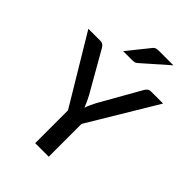

<svg xmlns="http://www.w3.org/2000/svg" viewBox="-265 -1047 1167 1167"><g transform="rotate(45 318.0 -464.0)"><path d="M376.5 -282V0H260V-282L-3 -720H99.5Q115 -720 124 -712.5Q133 -705 139 -693.5L286.5 -435.5Q296.5 -416 304.8 -398.5Q313 -381 319.5 -364Q325 -381.5 333 -398.8Q341 -416 351 -435.5L497.5 -693.5Q502.5 -703.5 512 -711.8Q521.5 -720 536.5 -720H639.5ZM519.5 -928.5 357 -785.5Q348 -777.5 340 -775.5Q332 -773.5 320 -773.5H242.5L352.5 -910Q357 -916.5 361.5 -920Q366 -923.5 371.5 -925.5Q377 -927.5 383.8 -928Q390.5 -928.5 399.5 -928.5Z"/></g></svg>

Font: LatoLatin Semibold
Style: Regular
Weight: 600
Designer: Lukasz Dziedzic with Adam Twardoch and Botio Nikoltchev
Foundry: tyPoland Lukasz Dziedzic
Version: Version 2.015; 2015-08-06; http://www.latofonts.com/